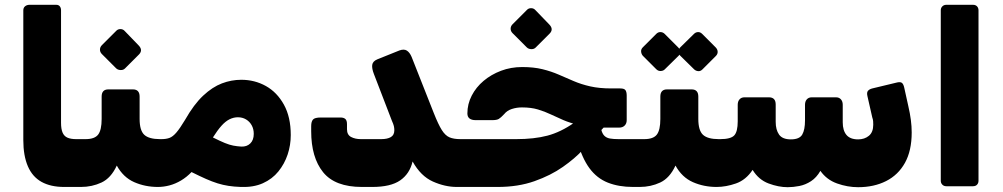

<svg xmlns="http://www.w3.org/2000/svg" viewBox="-20 -770 4174 799"><path d="M317 8H247Q191 8 153 -13Q115 -34 96 -78Q77 -122 77 -187V-727Q77 -738 84.5 -744Q92 -750 103 -750H214Q224 -750 229 -743.5Q234 -737 234 -727V-259Q234 -233 240.5 -218Q247 -203 261 -197Q275 -191 297 -191H332Q347 -191 347 -176V-22Q347 8 317 8Z M317 8Q302 8 302 -7V-161Q302 -191 332 -191H336Q374 -191 388.5 -210Q403 -229 403 -275V-368Q403 -398 431 -398H533Q561 -398 561 -368V-275Q561 -227 580.5 -209Q600 -191 646 -191H652Q667 -191 667 -176V-22Q667 8 637 8Q584 8 538.5 -12Q493 -32 466 -81Q442 -29 402.5 -10.5Q363 8 317 8ZM500 -485Q493 -478 481.5 -478.5Q470 -479 463 -486L404 -545Q396 -553 396 -563.5Q396 -574 404 -582L463 -641Q470 -649 481 -649Q492 -649 499 -641L556 -582Q576 -562 559 -544Z M982 8Q954 7 931 3.5Q908 0 885.5 -7Q863 -14 837 -25.5Q811 -37 777 -54Q757 -33 733.5 -19Q710 -5 685.5 1.5Q661 8 637 8Q622 8 622 -7V-161Q622 -191 652 -191Q671 -191 685 -196Q699 -201 714 -218.5Q729 -236 750 -271Q787 -336 825.5 -372Q864 -408 903.5 -423Q943 -438 984 -438Q1040 -438 1086.5 -412Q1133 -386 1161.5 -334.5Q1190 -283 1190 -208Q1190 -166 1177 -127Q1164 -88 1138.5 -56.5Q1113 -25 1074 -7.5Q1035 10 982 8ZM984 -160Q1007 -159 1021.5 -173Q1036 -187 1036 -213Q1036 -233 1027.5 -248.5Q1019 -264 1004 -273Q989 -282 970 -282Q952 -282 935 -273.5Q918 -265 901.5 -246.5Q885 -228 866 -198Q896 -183 915.5 -175Q935 -167 951 -164Q967 -161 984 -160Z M1486 8Q1374 8 1324.5 -53.5Q1275 -115 1275 -224V-245Q1275 -264 1282.5 -272.5Q1290 -281 1315 -281H1397Q1410 -281 1417 -275Q1424 -269 1424 -253V-232Q1424 -209 1441 -200Q1458 -191 1482 -191H1566Q1592 -191 1606.5 -199.5Q1621 -208 1621 -228Q1621 -237 1619 -245.5Q1617 -254 1611 -267L1536 -462Q1527 -485 1529 -500Q1531 -515 1550 -523L1642 -560Q1661 -567 1673 -559.5Q1685 -552 1693 -533L1785 -300Q1804 -252 1818.5 -229Q1833 -206 1850.5 -198.5Q1868 -191 1896 -191Q1911 -191 1911 -176V-22Q1911 8 1881 8Q1832 8 1781.5 -14.5Q1731 -37 1697 -98Q1685 -47 1645.5 -19.5Q1606 8 1529 8Z M1881 8Q1866 8 1866 -7V-161Q1866 -191 1896 -191H2128Q2203 -191 2258 -205.5Q2313 -220 2369 -259L2461 -322L2520 -269L2404 -145Q2373 -111 2322.5 -75.5Q2272 -40 2204 -16Q2136 8 2051 8ZM2614 8Q2555 8 2509.5 -10Q2464 -28 2433 -70Q2402 -112 2382 -184L2478 -279Q2478 -249 2482 -231.5Q2486 -214 2495 -205Q2504 -196 2518.5 -193.5Q2533 -191 2555 -191H2657Q2664 -191 2668 -186.5Q2672 -182 2672 -175V-21Q2672 -7 2664 0.5Q2656 8 2642 8ZM2476 -239 2474 -242Q2424 -242 2388.5 -250Q2353 -258 2325 -270Q2297 -282 2272 -294Q2247 -306 2218.5 -314.5Q2190 -323 2152 -323Q2130 -323 2110 -316.5Q2090 -310 2078 -295Q2064 -280 2055.5 -275Q2047 -270 2028 -270H1960Q1925 -270 1925 -298Q1925 -337 1943 -372Q1961 -407 1992.5 -433.5Q2024 -460 2065 -475.5Q2106 -491 2153 -491Q2201 -491 2237.5 -482Q2274 -473 2305 -459.5Q2336 -446 2367.5 -432.5Q2399 -419 2436.5 -410.5Q2474 -402 2524 -402H2561Q2578 -402 2583 -394.5Q2588 -387 2588 -372V-270Q2588 -256 2579.5 -247.5Q2571 -239 2557 -239ZM2209 -572Q2202 -565 2190.5 -565.5Q2179 -566 2172 -573L2113 -632Q2105 -640 2105 -650.5Q2105 -661 2113 -669L2172 -728Q2179 -736 2190 -736Q2201 -736 2208 -728L2265 -669Q2285 -649 2268 -631Z M2642 8Q2627 8 2627 -7V-161Q2627 -191 2657 -191H2661Q2699 -191 2713.5 -210Q2728 -229 2728 -275V-368Q2728 -398 2756 -398H2858Q2886 -398 2886 -368V-275Q2886 -227 2905.5 -209Q2925 -191 2971 -191H2977Q2992 -191 2992 -176V-22Q2992 8 2962 8Q2909 8 2863.5 -12Q2818 -32 2791 -81Q2767 -29 2727.5 -10.5Q2688 8 2642 8ZM2746 -481Q2740 -475 2729.5 -474.5Q2719 -474 2711 -482L2655 -538Q2649 -545 2648 -555Q2647 -565 2655 -573L2711 -629Q2719 -637 2729 -636.5Q2739 -636 2746 -629L2802 -573Q2810 -565 2810.5 -554.5Q2811 -544 2803 -537ZM2903 -481Q2895 -473 2885 -474Q2875 -475 2868 -482L2811 -538Q2804 -545 2804 -555.5Q2804 -566 2811 -573L2868 -629Q2875 -636 2884.5 -636.5Q2894 -637 2902 -629L2958 -573Q2966 -565 2966.5 -555Q2967 -545 2959 -537Z M3258 9Q3220 9 3178.5 -6.5Q3137 -22 3112 -63Q3084 -21 3042.5 -6.5Q3001 8 2962 8Q2947 8 2947 -7V-161Q2947 -191 2977 -191Q3021 -191 3035.5 -206.5Q3050 -222 3050 -265V-334Q3050 -348 3057.5 -356.5Q3065 -365 3078 -365H3180Q3208 -365 3208 -335V-263Q3208 -230 3222 -210Q3236 -190 3271 -190Q3307 -190 3318.5 -210Q3330 -230 3330 -269V-334Q3330 -348 3337.5 -356.5Q3345 -365 3358 -365H3459Q3472 -365 3479.5 -356.5Q3487 -348 3487 -334V-261Q3487 -227 3502.5 -208.5Q3518 -190 3551 -190Q3578 -190 3596 -205Q3614 -220 3614 -251Q3614 -258 3613.5 -265.5Q3613 -273 3610 -281L3590 -369Q3586 -385 3592 -392Q3598 -399 3610 -402L3714 -427Q3728 -430 3734 -424.5Q3740 -419 3743 -405L3760 -328Q3767 -298 3770.5 -271Q3774 -244 3774 -219Q3774 -143 3746 -92.5Q3718 -42 3667.5 -16.5Q3617 9 3551 9Q3507 9 3463.5 -6.5Q3420 -22 3394 -59Q3378 -31 3355 -16Q3332 -1 3306.5 4Q3281 9 3258 9Z M3918 5Q3908 5 3901.5 -1.5Q3895 -8 3895 -18V-727Q3895 -737 3901.5 -743.5Q3908 -750 3918 -750H4029Q4040 -750 4046 -743.5Q4052 -737 4052 -727V-18Q4052 -8 4046 -1.5Q4040 5 4029 5Z"/></svg>

Font: Rubik ExtraBold
Style: Regular
Weight: 800
Designer: Hubert and Fischer
Foundry: Hubert and Fischer
Version: Version 2.300;gftools[0.9.30]